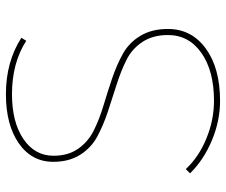

<svg xmlns="http://www.w3.org/2000/svg" viewBox="-76 -666 746 633"><g transform="rotate(-90 296.5 -350.0)"><path d="M478 -636Q405 -683 302 -683Q210 -683 154.5 -645.5Q99 -608 99 -546Q99 -498 122 -465Q145 -432 182 -413.5Q219 -395 264 -381.5Q309 -368 353.5 -353Q398 -338 435 -317.5Q472 -297 494.5 -259.5Q517 -222 517 -169Q517 -91 452.5 -44Q388 3 280 3Q214 3 149.5 -24Q85 -51 41 -96L55 -110Q95 -67 156 -42Q217 -17 280 -17Q379 -17 438 -58.5Q497 -100 497 -169Q497 -218 474.5 -252.5Q452 -287 415 -305.5Q378 -324 333.5 -338Q289 -352 244 -367Q199 -382 162 -402Q125 -422 102 -458.5Q79 -495 79 -547Q79 -618 140 -660.5Q201 -703 302 -703Q409 -703 488 -652Z"/></g></svg>

Font: Montserrat arm Thin
Style: Regular
Weight: 250
Designer: Julieta Ulanovsky
Foundry: Julieta Ulanovsky
Version: Version 6.000;PS 006.000;hotconv 1.0.88;makeotf.lib2.5.64775